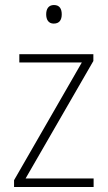

<svg xmlns="http://www.w3.org/2000/svg" viewBox="-20 -745 429 765"><path d="M195 -725C173 -725 164 -709 164 -688C164 -667 173 -651 194 -651C217 -651 226 -666 226 -688C226 -709 218 -725 195 -725ZM353 0V-34H82L352 -502V-529H57V-496H306L36 -27V0Z"/></svg>

Font: Noto Sans Devanagari UI SemiCondensed ExtraLight
Style: Regular
Weight: 200
Width: 4
Designer: Jelle Bosma - Monotype Design Team
Foundry: Monotype Imaging Inc.
Version: Version 2.004